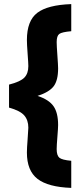

<svg xmlns="http://www.w3.org/2000/svg" viewBox="-20 -781 379 935"><path d="M263 -172Q263 -158 259.5 -115Q256 -72 256 -55Q256 -24 269 -13Q282 -2 327 2V134Q214 130 162.5 90Q111 50 111 -38Q111 -59 114.5 -103.5Q118 -148 118 -159Q118 -196 98 -219Q78 -242 24 -257V-369Q79 -383 98.5 -403Q118 -423 118 -459Q118 -472 114.5 -519Q111 -566 111 -586Q111 -680 161.5 -718.5Q212 -757 327 -761V-629Q281 -625 268.5 -615.5Q256 -606 256 -576Q256 -559 259.5 -510.5Q263 -462 263 -448Q263 -389 241 -360.5Q219 -332 163 -314Q218 -296 240.5 -264Q263 -232 263 -172Z"/></svg>

Font: TitilliumText22L Xb
Style: Bold
Weight: 400
Designer: Campivisivi
Foundry: Campivisivi
Version: 1.000